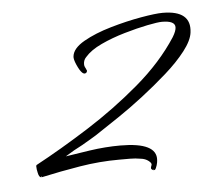

<svg xmlns="http://www.w3.org/2000/svg" viewBox="-35 -617 471 411"><g transform="rotate(-5 200.0 -412.0)"><path d="M279 -247Q279 -247 279.5 -246Q280 -245 279 -245Q278 -246 275.5 -247.5Q273 -249 276 -256Q278 -260 271 -265.5Q264 -271 254 -272Q243 -274 231.5 -274Q220 -274 208 -274Q166 -274 123.5 -267Q81 -260 40 -251V-253H39V-251Q34 -251 32 -261Q30 -269 30 -276L31 -278Q85 -307 145 -345Q205 -383 258.5 -428.5Q312 -474 345 -525Q353 -538 353 -546Q353 -560 325 -560Q316 -560 293.5 -555.5Q271 -551 243.5 -543Q216 -535 192.5 -524Q169 -513 157 -499Q151 -493 151 -484Q151 -480 152.5 -477.5Q154 -475 155 -472Q155 -472 155.5 -471.5Q156 -471 156 -470Q156 -466 152.5 -464.5Q149 -463 145 -467Q140 -472 134.5 -484.5Q129 -497 130 -503Q132 -520 156.5 -534Q181 -548 215.5 -558Q250 -568 281.5 -573.5Q313 -579 328 -579Q390 -579 384 -532Q382 -515 365 -493Q348 -471 322 -448Q296 -425 267.5 -403Q239 -381 213.5 -364Q188 -347 173 -337Q163 -330 152.5 -324Q142 -318 132 -312Q114 -303 95 -291Q113 -294 147 -299Q181 -304 213 -304Q292 -304 289 -266Q289 -262 287 -255Q285 -248 282 -245Z"/></g></svg>

Font: The Nautigal
Style: Regular
Weight: 400
Designer: Robert E. Leuschke
Foundry: Robert E. Leuschke
Version: Version 1.100; ttfautohint (v1.8.3)